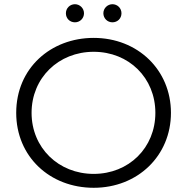

<svg xmlns="http://www.w3.org/2000/svg" viewBox="-20 -886 891 912"><path d="M57 -350C57 -142 217 6 425 6C634 6 792 -146 792 -350C792 -554 634 -706 425 -706C221 -706 57 -562 57 -350ZM130 -350C130 -516 258 -640 425 -640C592 -640 718 -516 718 -350C718 -184 592 -60 425 -60C258 -60 130 -184 130 -350ZM471 -823C471 -799 490 -780 514 -780C538 -780 557 -798 557 -823C557 -847 538 -866 514 -866C491 -866 471 -847 471 -823ZM336 -780C360 -780 379 -799 379 -823C379 -847 359 -866 336 -866C312 -866 293 -847 293 -823C293 -798 312 -780 336 -780Z"/></svg>

Font: Malon Grotesk
Style: Regular
Weight: 400
Designer: Julieta Ulanovsky
Foundry: Julieta Ulanovsky
Version: Version 7.200